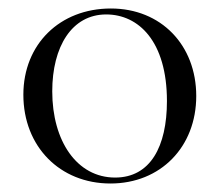

<svg xmlns="http://www.w3.org/2000/svg" viewBox="-20 -419 517 452"><path d="M240 13C358 13 442 -73 442 -193C442 -313 359 -399 241 -399C121 -399 35 -315 35 -196C35 -74 121 13 240 13ZM251 -1C161 -1 103 -87 103 -204C103 -309 149 -385 230 -385C306 -385 373 -322 373 -181C373 -74 334 -1 251 -1Z"/></svg>

Font: Cormorant Garamond
Style: Regular
Weight: 400
Designer: Christian Thalmann (Catharsis Fonts)
Foundry: Catharsis Fonts
Version: Version 4.002;Glyphs 3.4 (3410)